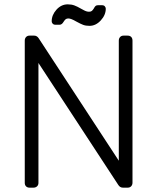

<svg xmlns="http://www.w3.org/2000/svg" viewBox="-20 -864 724 884"><path d="M157 -22Q157 -12 150.5 -6Q144 0 134 0H116Q106 0 100 -6Q94 -12 94 -22V-677Q94 -687 100 -693.5Q106 -700 116 -700H137Q150 -700 158 -688L527 -124V-677Q527 -687 533 -693.5Q539 -700 549 -700H567Q578 -700 584 -694Q590 -688 590 -677V-23Q590 -13 584 -6.5Q578 0 568 0H546Q533 0 525 -12L157 -574ZM353 -824Q355 -823 367 -816.5Q379 -810 390 -810Q398 -810 402.5 -813.5Q407 -817 412 -825Q416 -833 420 -836.5Q424 -840 431 -840H451Q458 -840 462.5 -835Q467 -830 467 -824Q467 -795 444 -770Q421 -745 392 -745Q375 -745 363 -749.5Q351 -754 331 -765Q307 -779 295 -779Q287 -779 282.5 -775.5Q278 -772 273 -764Q265 -750 254 -750H234Q227 -750 222.5 -755Q218 -760 218 -766Q218 -795 240 -819.5Q262 -844 292 -844Q309 -844 322.5 -839Q336 -834 353 -824Z"/></svg>

Font: Rubik
Style: Regular
Weight: 300
Designer: Hubert & Fischer
Foundry: Hubert & Fischer
Version: Version 1.100